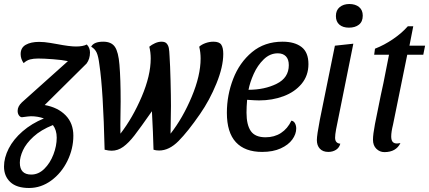

<svg xmlns="http://www.w3.org/2000/svg" viewBox="-47 -738 2141 958"><path d="M385 -421 176 -214Q242 -202 280.5 -162.5Q319 -123 319 -61Q319 4 289.5 64.5Q260 125 209 162.5Q158 200 98 200Q36 200 4.5 170.5Q-27 141 -27 93Q-27 49 -3.5 3Q20 -43 65.5 -82.5Q111 -122 172 -147Q142 -158 107 -158Q99 -158 62 -153Q53 -154 47 -163Q41 -172 41 -185Q41 -207 62 -227L292 -433Q264 -439 217.5 -442.5Q171 -446 144 -446Q120 -446 103 -441.5Q86 -437 71 -423Q56 -444 56 -468Q56 -500 81.5 -514.5Q107 -529 148 -529Q174 -529 203 -524Q232 -519 238 -518Q300 -506 332 -506Q367 -506 386 -516Q402 -500 402 -476Q402 -444 385 -421ZM236 -51Q236 -89 217 -114Q157 -90 120 -56Q83 -22 67.5 12Q52 46 52 74Q52 133 109 133Q145 133 174 104.5Q203 76 219.5 33Q236 -10 236 -51Z M449 -415Q444 -456 435.5 -475Q427 -494 408 -505Q421 -530 468 -530Q509 -530 526.5 -504Q544 -478 549 -415Q555 -345 555 -231Q555 -179 554 -154Q554 -137 553.5 -115.5Q553 -94 554 -71Q615 -150 660 -255.5Q705 -361 705 -446Q705 -477 698 -505Q710 -515 726.5 -522.5Q743 -530 759 -530Q777 -530 785 -520.5Q793 -511 795.5 -497.5Q798 -484 799 -458Q802 -414 804 -335.5Q806 -257 806 -209Q806 -175 804 -71Q865 -149 909.5 -255Q954 -361 954 -446Q954 -477 947 -505Q959 -516 978.5 -523Q998 -530 1018 -530Q1047 -530 1057 -515Q1067 -500 1067 -469Q1067 -405 1033 -321.5Q999 -238 951 -169Q891 -82 844 -34.5Q797 13 747 13Q731 13 719 9Q717 -73 711 -183Q653 -100 624 -62.5Q595 -25 568 -5.5Q541 14 510 14Q495 14 475 9Q468 -289 449 -415Z M1492 -418Q1492 -361 1458 -320Q1424 -279 1368 -258Q1312 -237 1246 -237Q1228 -237 1186 -240Q1183 -204 1183 -176Q1183 -115 1204.5 -84Q1226 -53 1278 -53Q1322 -53 1355 -74.5Q1388 -96 1407 -136Q1419 -134 1425 -122.5Q1431 -111 1431 -97Q1431 -69 1411.5 -42Q1392 -15 1353.5 2.5Q1315 20 1261 20Q1175 20 1130 -28.5Q1085 -77 1085 -175Q1085 -263 1116.5 -344.5Q1148 -426 1210.5 -478Q1273 -530 1363 -530Q1423 -530 1457.5 -503.5Q1492 -477 1492 -418ZM1193 -290Q1273 -290 1333.5 -320Q1394 -350 1394 -413Q1394 -442 1379.5 -457Q1365 -472 1339 -472Q1300 -472 1269 -442Q1238 -412 1219 -369.5Q1200 -327 1193 -290Z M1763 -660Q1763 -630 1744 -615Q1725 -600 1694 -600Q1664 -600 1646.5 -615Q1629 -630 1629 -658Q1629 -687 1648 -702.5Q1667 -718 1696 -718Q1726 -718 1744.5 -703Q1763 -688 1763 -660ZM1625 -51Q1625 -23 1651 -21Q1646 -1 1629.5 9.5Q1613 20 1591 20Q1564 20 1549 4Q1534 -12 1534 -39Q1534 -63 1549 -141L1624 -510L1716 -520L1630 -93Q1625 -66 1625 -51Z M2065 -465H1985L1914 -116Q1905 -80 1905 -57Q1905 -39 1912 -30.5Q1919 -22 1934 -22Q1937 -22 1951 -24Q1929 21 1871 21Q1848 21 1831 4.5Q1814 -12 1814 -41Q1814 -67 1824 -119.5Q1834 -172 1853 -263L1866 -323L1894 -465H1820L1824 -495Q1870 -513 1913.5 -542.5Q1957 -572 1988 -607H2015L1996 -510H2074Z"/></svg>

Font: Sansita Light Italic
Style: Regular
Weight: 300
Italic angle: -11°
Designer: Pablo Cosgaya
Foundry: Omnibus-Type
Version: Version 1.006